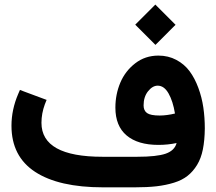

<svg xmlns="http://www.w3.org/2000/svg" viewBox="-20 -803 927 823"><path d="M566.2 -703.8 639.3 -776.8 645.8 -783.4 652.4 -776.8 725.9 -703.3 732.5 -696.7 725.9 -690.2 652.9 -617.1 646.3 -610.6 639.8 -617.1 566.2 -690.7 559.7 -697.2ZM737 -189.9Q699.2 -181.9 658.9 -181.9Q570.8 -181.9 522.7 -222.4Q474.6 -263 474.6 -341.6Q474.6 -398.5 495.7 -448.6Q516.9 -498.7 559.7 -531.7Q602.5 -564.7 658.9 -564.7Q701.3 -564.7 735.8 -546.3Q770.3 -528 792.7 -497.7Q815.1 -467.5 830.2 -426.4Q845.3 -385.4 851.6 -342.1Q857.9 -298.7 857.9 -252.4Q857.4 -201.5 849.6 -162.7Q841.8 -123.9 824.7 -96Q807.6 -68 784.1 -49.4Q760.7 -30.7 725.7 -19.9Q690.7 -9.1 650.9 -4.5Q611.1 0 557.7 0H421.7Q232.2 0 130.7 -66.2Q29.2 -132.5 29.2 -264Q29.2 -333 57.9 -400L65.5 -417.6L83.6 -410.6L160.7 -381.9L179.8 -374.8L172.3 -356.2Q157.7 -316.4 157.7 -276.6Q157.7 -131 419.6 -131H568.3Q651.9 -131 690.2 -144.3Q728.5 -157.7 737 -189.9ZM730 -316.4Q721.4 -369.3 702.5 -402.5Q683.6 -435.8 655.9 -435.8Q633.8 -435.8 614.6 -411.8Q595.5 -387.9 595.5 -351.1Q595.5 -329 610.3 -318.4Q625.2 -307.8 664.5 -307.8Q680.1 -307.8 696.7 -310.1Q713.4 -312.3 730 -316.4Z"/></svg>

Font: Vazir FD
Style: Bold
Weight: 700
Foundry: DejaVu fonts team - Redesigned by Saber Rastikerdar
Version: Version 21.10;October 20, 2019;FontCreator 12.0.0.2547 64-bi